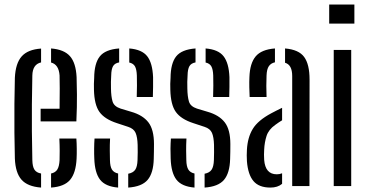

<svg xmlns="http://www.w3.org/2000/svg" viewBox="-20 -820 1617 846"><path d="M159 -285V-341H242.5Q243.5 -390.5 243.2 -430Q243 -469.5 242.5 -487.5Q239 -536 205 -544.5V-606.5Q262.5 -602 288.5 -572.2Q314.5 -542.5 317.5 -480Q318.5 -457.5 319 -403.5Q319.5 -349.5 316.5 -285ZM45.5 -121.5Q44 -171.5 43.5 -235Q43 -298.5 43.5 -362.2Q44 -426 45.5 -477.5Q48.5 -541 75.5 -571.5Q102.5 -602 161 -606V-545Q123.5 -536.5 122.5 -487.5Q121 -419 120.5 -360Q120 -301 120.5 -242Q121 -183 122.5 -114.5Q123 -86 131.8 -72.5Q140.5 -59 161 -55.5V6.5Q101.5 2 74.8 -28.2Q48 -58.5 45.5 -121.5ZM205 6.5V-55.5Q224 -59.5 232.5 -73Q241 -86.5 242.5 -114.5Q243 -132.5 243 -156.2Q243 -180 241.5 -209.5H316.5Q318 -189 318.2 -165Q318.5 -141 317.5 -121.5Q314.5 -58 289 -27.8Q263.5 2.5 205 6.5Z M545 6.5V-54.5Q566.5 -58.5 575.8 -72Q585 -85.5 586 -114.5Q586.5 -136 586.8 -149Q587 -162 586.5 -181.5Q585.5 -216 577.5 -234.5Q569.5 -253 545 -261L495 -277.5Q441 -295 418.2 -326.8Q395.5 -358.5 394 -424.5Q393.5 -438.5 393.8 -450.8Q394 -463 395 -477Q395.5 -541 419.8 -571.5Q444 -602 505 -606.5V-545Q485.5 -541.5 478 -528.2Q470.5 -515 470 -487.5Q469 -470.5 468.8 -459.2Q468.5 -448 469 -430Q469.5 -394.5 476 -372.8Q482.5 -351 511.5 -341.5L558 -327.5Q609 -313 633.8 -281Q658.5 -249 658.5 -185Q658.5 -169.5 658.2 -152.2Q658 -135 657.5 -120Q656 -57.5 630.5 -27.5Q605 2.5 545 6.5ZM582.5 -392.5Q583.5 -416 583.5 -443.2Q583.5 -470.5 583 -487.5Q582 -514.5 574.8 -527.5Q567.5 -540.5 549.5 -544.5V-606.5Q605.5 -602 628.8 -572Q652 -542 654.5 -480Q654.5 -461 654.5 -436.8Q654.5 -412.5 653.5 -392.5ZM395.5 -121.5Q394.5 -141 394.8 -165Q395 -189 396.5 -209.5H465Q463.5 -180.5 463.8 -156.5Q464 -132.5 464.5 -114.5Q465 -86.5 473.2 -73Q481.5 -59.5 500.5 -55.5V6.5Q444.5 2 421 -28.2Q397.5 -58.5 395.5 -121.5Z M881.5 6.5V-54.5Q903 -58.5 912.2 -72Q921.5 -85.5 922.5 -114.5Q923 -136 923.2 -149Q923.5 -162 923 -181.5Q922 -216 914 -234.5Q906 -253 881.5 -261L831.5 -277.5Q777.5 -295 754.8 -326.8Q732 -358.5 730.5 -424.5Q730 -438.5 730.2 -450.8Q730.5 -463 731.5 -477Q732 -541 756.2 -571.5Q780.5 -602 841.5 -606.5V-545Q822 -541.5 814.5 -528.2Q807 -515 806.5 -487.5Q805.5 -470.5 805.2 -459.2Q805 -448 805.5 -430Q806 -394.5 812.5 -372.8Q819 -351 848 -341.5L894.5 -327.5Q945.5 -313 970.2 -281Q995 -249 995 -185Q995 -169.5 994.8 -152.2Q994.5 -135 994 -120Q992.5 -57.5 967 -27.5Q941.5 2.5 881.5 6.5ZM919 -392.5Q920 -416 920 -443.2Q920 -470.5 919.5 -487.5Q918.5 -514.5 911.2 -527.5Q904 -540.5 886 -544.5V-606.5Q942 -602 965.2 -572Q988.5 -542 991 -480Q991 -461 991 -436.8Q991 -412.5 990 -392.5ZM732 -121.5Q731 -141 731.2 -165Q731.5 -189 733 -209.5H801.5Q800 -180.5 800.2 -156.5Q800.5 -132.5 801 -114.5Q801.5 -86.5 809.8 -73Q818 -59.5 837 -55.5V6.5Q781 2 757.5 -28.2Q734 -58.5 732 -121.5Z M1080 -392.5Q1079 -409.5 1078.5 -435Q1078 -460.5 1079 -480Q1081 -541 1106.5 -571.5Q1132 -602 1191.5 -606.5V-545.5Q1173.5 -541.5 1164.5 -528.2Q1155.5 -515 1154.5 -487.5Q1153.5 -470.5 1153.5 -442Q1153.5 -413.5 1154.5 -392.5ZM1267.5 0V-485Q1267.5 -534.5 1236 -543.5V-606.5Q1296.5 -601.5 1320.2 -569Q1344 -536.5 1344 -469.5L1343.5 0ZM1068 -110Q1067.5 -122.5 1067.2 -135.5Q1067 -148.5 1068 -160.5Q1071 -214.5 1093.8 -252Q1116.5 -289.5 1175.5 -321Q1187 -327 1199 -333.2Q1211 -339.5 1223 -345V-290Q1216 -286 1208.5 -280.8Q1201 -275.5 1192.5 -269.5Q1163.5 -249 1154.5 -221Q1145.5 -193 1144 -160.5Q1142.5 -139.5 1144 -115.5Q1149 -52 1199.5 -52Q1212.5 -52 1223 -56.5V-10Q1203.5 6.5 1171.5 6.5Q1121 6.5 1096.8 -22.2Q1072.5 -51 1068 -110Z M1430.5 -716V-800H1541.5V-716ZM1450.5 0V-600H1527.5V0Z"/></svg>

Font: Big Shoulders Stencil Display Medium
Style: Regular
Weight: 500
Designer: Patric King
Foundry: XO Type Co
Version: Version 1.000